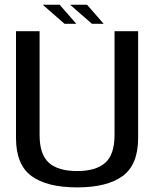

<svg xmlns="http://www.w3.org/2000/svg" viewBox="-20 -810 684 834"><path d="M315 4Q445 4 512.5 -45.2Q580 -94.5 580 -210.5V-674.5H477.5V-223.5Q477.5 -138.5 437 -102.8Q396.5 -67 315 -67Q233 -67 192.5 -102.8Q152 -138.5 152 -223.5V-674.5H49.5V-210.5Q49.5 -94.5 117 -45.2Q184.5 4 315 4ZM379.5 -706.5H430.5L358 -789.5H284.5ZM260.5 -706.5H311.5L239 -789.5H165.5Z"/></svg>

Font: Anybody Thin
Style: Regular
Weight: 400
Version: Version 1.113;gftools[0.9.25]